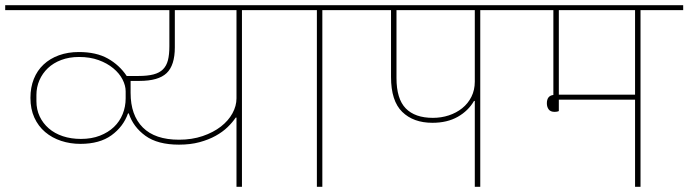

<svg xmlns="http://www.w3.org/2000/svg" viewBox="-40 -718 2646 738"><path d="M-20 -698H1054V-679H890V0H869V-266H866Q854 -248 835 -229.5Q816 -211 789 -196Q762 -181 727 -171.5Q692 -162 648 -162Q566 -162 519 -196Q472 -230 455 -282H452Q434 -231 388.5 -198Q343 -165 269 -165Q230 -165 195 -176.5Q160 -188 133.5 -210.5Q107 -233 92 -266Q77 -299 77 -342Q77 -382 90 -414.5Q103 -447 127.5 -470Q152 -493 186.5 -505.5Q221 -518 263 -518Q330 -518 374.5 -493Q419 -468 447 -426H493Q527 -426 550 -432Q573 -438 586.5 -451.5Q600 -465 605.5 -486.5Q611 -508 611 -540V-679H-20ZM648 -181Q698 -181 739 -195Q780 -209 809 -231.5Q838 -254 853.5 -282.5Q869 -311 869 -340V-679H632V-536Q632 -467 600.5 -437Q569 -407 496 -407H462V-361Q462 -275 509 -228Q556 -181 648 -181ZM271 -184Q312 -184 344 -196.5Q376 -209 398 -230Q420 -251 431.5 -279.5Q443 -308 443 -340V-367Q443 -389 431 -412.5Q419 -436 395.5 -455.5Q372 -475 339 -487Q306 -499 264 -499Q226 -499 195.5 -487.5Q165 -476 144 -456Q123 -436 111.5 -409.5Q100 -383 100 -353V-329Q100 -297 112.5 -270.5Q125 -244 147.5 -224.5Q170 -205 201.5 -194.5Q233 -184 271 -184Z M1178 -679H1014V-698H1363V-679H1199V0H1178Z M1785 -330H1782Q1760 -292 1719.5 -269Q1679 -246 1622 -246Q1549 -246 1506 -288Q1463 -330 1463 -422V-679H1323V-698H1970V-679H1806V0H1785ZM1484 -418Q1484 -338 1519.5 -301.5Q1555 -265 1624 -265Q1656 -265 1685 -274.5Q1714 -284 1736.5 -302Q1759 -320 1772 -346Q1785 -372 1785 -404V-679H1484Z M2092 -288Q2076 -288 2069 -297.5Q2062 -307 2062 -321Q2062 -350 2087 -353V-679H1930V-698H2586V-679H2422V0H2401V-335H2108V-291Q2102 -288 2092 -288ZM2108 -679V-354H2401V-679Z"/></svg>

Font: IBM Plex Sans Devanagari Thin
Style: Regular
Weight: 100
Designer: Mike Abbink, Paul van der Laan, Pieter van Rosmalen, Erin McLaughlin
Foundry: Bold Monday
Version: Version 1.1